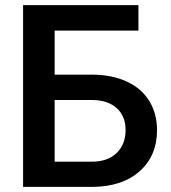

<svg xmlns="http://www.w3.org/2000/svg" viewBox="-20 -731 669 751"><path d="M521.5 -611.3H193.8V-439H339.4Q417.5 -439 475.6 -412.1Q533.7 -385.3 564 -335.9Q594.2 -286.6 594.2 -221.7Q594.2 -122.1 526.6 -61.5Q459 -1 342.3 0H70.3V-710.9H521.5ZM193.8 -339.8V-98.6H338.9Q401.4 -98.6 436.3 -132.6Q471.2 -166.5 471.2 -222.7Q471.2 -276.4 437 -307.6Q402.8 -338.9 342.3 -339.8Z"/></svg>

Font: Roboto-o Medium
Style: Regular
Weight: 500
Designer: Google
Version: Version 2.134; 2016; ttfautohint (v1.6)